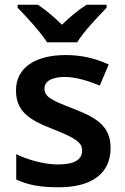

<svg xmlns="http://www.w3.org/2000/svg" viewBox="-20 -786 533 816"><path d="M180 -606H308C335 -651 397 -716 433 -753V-766H348C313 -744 279 -715 243 -681C209 -715 175 -743 141 -766H55V-753C92 -715 152 -651 180 -606ZM450 -156C450 -247 396 -283 297 -322C198 -360 169 -374 169 -410C169 -440 199 -459 256 -459C300 -459 355 -443 404 -422L442 -512C385 -538 327 -552 259 -552C132 -552 48 -500 48 -402C48 -313 103 -277 203 -238C303 -199 329 -180 329 -146C329 -109 298 -87 227 -87C172 -87 101 -105 49 -131V-23C98 0 152 10 229 10C374 10 450 -52 450 -156Z"/></svg>

Font: Noto Sans Georgian SemiBold
Style: Regular
Weight: 600
Designer: Monotype Design Team, Akaki Razmadze
Foundry: Google LLC
Version: Version 2.005